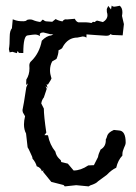

<svg xmlns="http://www.w3.org/2000/svg" viewBox="-20 -666 484 684"><path d="M288.1 -543.5V-532.2Q281.7 -536.1 274.9 -536.1L255.9 -532.2Q221.7 -532.2 203.1 -498Q203.1 -493.2 188.5 -486.8Q188.5 -473.1 181.2 -456.1L166 -447.3Q158.2 -433.1 158.2 -415.5Q158.2 -402.8 162.6 -389.2L163.6 -388.2Q163.6 -383.8 150.4 -364.3L146 -366.2L149.4 -353L142.1 -359.4L146.5 -349.6L136.2 -318.8Q128.9 -310.1 127 -297.4L136.2 -279.3Q136.2 -253.4 145 -193.4L138.2 -184.6L150.9 -184.1Q157.2 -150.4 177.2 -126Q179.2 -116.7 182.6 -111.1Q186 -105.5 189.5 -102.1Q192.9 -98.6 195.3 -96.4Q197.8 -94.2 197.8 -90.8V-88.9L221.7 -83L242.2 -58.6Q267.6 -58.6 294.4 -76.7L314.5 -77.6L329.1 -106.4Q330.1 -113.3 332.5 -119.6Q335 -126 338.4 -133.3Q356.9 -143.6 356.9 -166V-169.4Q359.9 -174.3 360.8 -178.5Q361.8 -182.6 363.8 -186.3Q365.7 -189.9 370.4 -194.1Q375 -198.2 385.7 -203.1L403.8 -201.2Q427.7 -200.2 427.7 -158.2Q427.7 -153.3 425.8 -148.7Q423.8 -144 421.6 -138.9Q419.4 -133.8 417.7 -128.2Q416 -122.6 416 -116.2V-111.8Q400.4 -95.7 394 -68.4Q377.4 -61 360.4 -43L329.1 -20Q322.8 -12.2 301.3 -5.4L295.9 -2L251.5 -6.3L210.9 -2L206.5 -6.8L162.6 -18.1L133.3 -54.2L134.8 -59.6L129.4 -55.7Q125.5 -68.8 110.8 -73.7Q107.4 -87.4 95.7 -101.1Q95.7 -105.5 94 -108.9Q92.3 -112.3 86.9 -124.5Q81.5 -136.7 79.8 -138.7Q78.1 -140.6 78.1 -143.6L72.8 -190.4Q65.4 -204.1 65.4 -222.7Q65.4 -235.8 69.3 -252L64 -261.2Q60.1 -266.6 60.1 -273.9L65.4 -302.2L73.7 -355L79.6 -369.1L73.2 -363.3L73.7 -382.3Q85 -399.9 85 -422.4L84.5 -433.1Q84.5 -442.9 92.3 -449.2Q120.6 -477.1 128.9 -521Q146 -538.6 163.1 -540Q167 -542.5 169.9 -544.4L160.6 -543.9L134.8 -550.3Q121.6 -550.3 121.6 -542.5L122.6 -537.6Q113.3 -543 105 -543Q99.1 -543 79.1 -540Q63 -540 63 -477.1L47.4 -477.5L43 -484.4L40 -476.6L24.4 -481.4L14.2 -479.5L11.7 -491.2Q14.6 -505.9 14.6 -535.6Q14.6 -556.2 22.5 -565.4L25.4 -597.2Q38.1 -592.3 45.4 -591.3Q52.7 -590.3 64 -590.3Q71.3 -590.3 74.7 -593.5Q78.1 -596.7 85.4 -596.7Q92.3 -596.7 95.2 -595.5Q98.1 -594.2 103.3 -592.3Q108.4 -590.3 121.1 -587.9Q126 -587.9 128.9 -593.3Q130.4 -595.7 132.3 -595.7Q133.8 -595.7 136.2 -593.8Q140.6 -589.8 147 -589.8L166 -588.4L178.2 -598.1Q189 -591.8 202.6 -589.8Q207.5 -597.2 214.8 -597.2Q216.3 -597.2 218.3 -596.7L246.6 -599.1Q251 -588.9 259.3 -586.4H287.1Q297.9 -585.9 305.7 -584L311.5 -588.4Q314 -587.4 315.9 -587.4Q318.8 -587.4 319.8 -588.9Q321.3 -592.3 325.7 -592.3H327.6L346.7 -587.4Q362.8 -596.7 362.8 -611.8Q362.8 -617.2 360.8 -623L360.4 -633.8L365.7 -645L375.5 -632.3L377.9 -646Q381.8 -642.1 386.2 -642.1Q390.1 -642.1 406.7 -645.5Q416 -637.7 416 -622.6Q416 -616.7 414.6 -609.4L421.4 -580.1L417 -540L380.9 -541.5L372.6 -544.4Q371.1 -538.6 357.9 -538.6L321.8 -541Z"/></svg>

Font: Truetypewriter PolyglOTT
Style: Regular
Weight: 400
Designer: Sergey Beatoff a.k.a. Sam_T
Version: Version 3.76